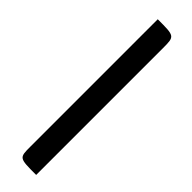

<svg xmlns="http://www.w3.org/2000/svg" viewBox="-255 -713 709 709"><g transform="rotate(45 99.5 -358.0)"><path d="M149 -659C149 -720 148 -720 60 -720V-56C60 4 60 4 149 4Z"/></g></svg>

Font: Economica
Style: Bold
Weight: 700
Designer: Vicente Lamonaca
Foundry: Vicente Lamonaca
Version: Version 1.100